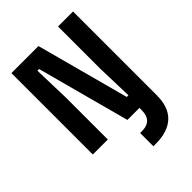

<svg xmlns="http://www.w3.org/2000/svg" viewBox="-292 -939 1334 1334"><g transform="rotate(-45 375.0 -271.5)"><path d="M72.3 -800H338L521.7 -116H538.2L530.3 -388V-800H677.7V0H412L228.3 -684H211.8L219.7 -412V0H72.3ZM410.3 126.9H428.3Q479 126.9 504.6 100.8Q530.3 74.6 530.3 23.3V0L607.6 -20L677.7 0V23.9Q677.7 139.3 615.5 198.2Q553.3 257.1 431.6 257.1H410.3Z"/></g></svg>

Font: Martian Mono sWd Rg
Style: Regular
Weight: 400
Width: 6
Monospace: yes
Designer: Roman Shamin
Foundry: Evil Martians
Version: Version 1.000